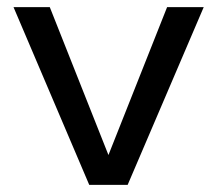

<svg xmlns="http://www.w3.org/2000/svg" viewBox="-20 -520 610 540"><path d="M450 -500 285 -84 120 -500H18L231 0H339L553 -500Z"/></svg>

Font: Gully
Style: Regular
Weight: 400
Designer: jaikishan Patel
Foundry: MagicType
Version: Version 1.000;Glyphs 3.2 (3242)